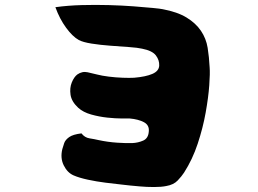

<svg xmlns="http://www.w3.org/2000/svg" viewBox="-20 -756 1040 773"><path d="M635 -719Q694 -708 731 -685.5Q768 -663 789 -632Q810 -601 816 -563.5Q822 -526 824 -485Q826 -461 822.5 -412.5Q819 -364 808 -302.5Q797 -241 776 -177.5Q755 -114 721 -61Q712 -47 695.5 -29.5Q679 -12 649 -7Q630 -3 600 -3Q570 -3 543 -5.5Q516 -8 505 -9Q497 -10 469 -13Q441 -16 405 -20.5Q369 -25 334 -32.5Q299 -40 276 -50Q251 -61 236.5 -90.5Q222 -120 231 -156Q234 -167 238.5 -180Q243 -193 258.5 -204Q274 -215 308 -219Q321 -202 340.5 -199Q360 -196 377 -192Q414 -184 452.5 -181.5Q491 -179 513 -180Q536 -181 556.5 -190Q577 -199 579 -226Q582 -252 559.5 -264Q537 -276 502 -279Q495 -279 470 -279Q445 -279 412 -282.5Q379 -286 347 -295Q315 -304 295 -322Q268 -347 264 -374.5Q260 -402 269 -424Q278 -446 291 -456Q311 -470 333 -465Q355 -460 371 -456Q390 -451 418 -447.5Q446 -444 474 -443Q502 -442 520 -443Q567 -447 593.5 -458.5Q620 -470 621 -492Q622 -514 607.5 -533Q593 -552 552 -560Q535 -564 500 -566.5Q465 -569 424 -572Q383 -575 348.5 -580.5Q314 -586 297 -595Q272 -609 246 -644.5Q220 -680 203 -727Q253 -734 309 -735.5Q365 -737 418.5 -735.5Q472 -734 518 -730.5Q564 -727 595 -724Q626 -721 635 -719Z"/></svg>

Font: Potta One
Style: Regular
Weight: 400
Designer: 108,108go
Foundry: Font Zone 108
Version: Version 1.000